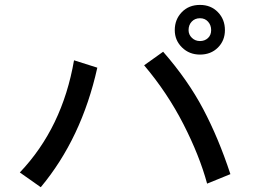

<svg xmlns="http://www.w3.org/2000/svg" viewBox="-20 -822 1040 789"><path d="M61.5 -113.3Q236.3 -296.9 284.2 -574.2L379.9 -543.9Q315.4 -253.9 147.5 -52.7ZM572.3 -553.7 650.4 -609.4Q752 -493.2 814.9 -374Q877.9 -254.9 926.8 -106.4L831.1 -67.4Q799.8 -182.6 733.9 -311.5Q668 -440.4 572.3 -553.7ZM754.9 -698.2Q754.9 -679.7 768.6 -666.5Q782.2 -653.3 801.8 -653.3Q821.3 -653.3 834.5 -665.5Q847.7 -677.7 847.7 -698.2Q847.7 -718.8 835 -732.9Q822.3 -747.1 801.8 -747.1Q781.2 -747.1 768.1 -733.4Q754.9 -719.7 754.9 -698.2ZM698.2 -698.2Q698.2 -742.2 727.1 -772Q755.9 -801.8 801.8 -801.8Q846.7 -801.8 875.5 -772Q904.3 -742.2 904.3 -698.2Q904.3 -655.3 875.5 -626.5Q846.7 -597.7 801.8 -597.7Q757.8 -597.7 728 -627Q698.2 -656.2 698.2 -698.2Z"/></svg>

Font: Gothic A1 SemiBold
Style: Regular
Weight: 600
Version: Version 2.50